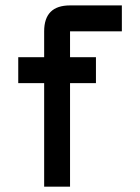

<svg xmlns="http://www.w3.org/2000/svg" viewBox="-20 -704 528 724"><path d="M439.5 -683.6V-585.9H244.1V-488.3H341.8V-390.6H244.1V0H146.5V-390.6H48.8V-488.3H146.5V-585.9Q146.5 -683.6 244.1 -683.6Z"/></svg>

Font: BabelStone Runic Short Twig
Style: Regular
Weight: 400
Designer: Andrew West
Foundry: BabelStone
Version: Version 3.003;March 14, 2022